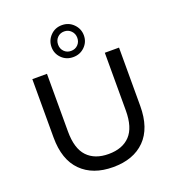

<svg xmlns="http://www.w3.org/2000/svg" viewBox="-167 -1093 1126 1232"><g transform="rotate(-20 395.5 -476.5)"><path d="M395 8Q257 8 178 -71Q99 -150 99 -302V-700H199V-306Q199 -190 250.5 -135.5Q302 -81 396 -81Q491 -81 542.5 -135.5Q594 -190 594 -306V-700H691V-302Q691 -150 612.5 -71Q534 8 395 8ZM395 -743Q348 -743 316.5 -774.5Q285 -806 285 -851Q285 -896 316.5 -928.5Q348 -961 395 -961Q442 -961 474 -928.5Q506 -896 506 -851Q506 -806 474 -774.5Q442 -743 395 -743ZM395 -785Q424 -785 442.5 -804Q461 -823 461 -851Q461 -879 442 -898.5Q423 -918 395 -918Q367 -918 348.5 -899Q330 -880 330 -851Q330 -823 348.5 -804Q367 -785 395 -785Z"/></g></svg>

Font: Montserrat Medium
Style: Regular
Weight: 500
Designer: Julieta Ulanovsky
Foundry: Julieta Ulanovsky
Version: Version 9.000; ttfautohint (v1.8.4.7-5d5b)